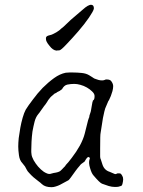

<svg xmlns="http://www.w3.org/2000/svg" viewBox="-20 -776 602 806"><path d="M172.9 -617.2Q173.8 -625 187.5 -627.9Q197.3 -629.9 204.1 -633.8Q216.8 -639.6 228.5 -648.4Q232.4 -652.3 237.3 -656.2Q242.2 -660.2 247.1 -664.1Q256.8 -673.8 267.6 -683.6Q276.4 -692.4 287.1 -701.2Q308.6 -719.7 327.1 -735.4Q350.6 -756.8 363.3 -755.9Q375 -754.9 374 -739.3Q372.1 -729.5 353.5 -702.1Q334 -673.8 308.6 -644.5Q283.2 -615.2 259.8 -590.8Q235.4 -564.5 228.5 -564.5Q224.6 -564.5 222.7 -564.5Q220.7 -563.5 217.8 -563.5Q202.1 -564.5 187.5 -584Q171.9 -602.5 172.9 -613.3ZM222.7 -390.6Q219.7 -389.6 216.8 -386.7Q214.8 -385.7 213.9 -384.8V-385.7L212.9 -384.8Q211.9 -383.8 210.9 -383.8H210L209 -382.8Q203.1 -377.9 197.3 -373Q192.4 -369.1 187.5 -362.3Q181.6 -355.5 178.7 -349.6Q175.8 -344.7 170.9 -337.9Q165 -331.1 159.2 -322.3L151.4 -311.5Q146.5 -303.7 140.6 -296.9Q129.9 -284.2 125 -264.6Q120.1 -245.1 116.2 -223.6Q113.3 -201.2 112.3 -180.7Q111.3 -160.2 111.3 -146.5Q111.3 -146.5 111.3 -137.7Q111.3 -133.8 112.3 -127.9Q113.3 -118.2 121.1 -103.5Q128.9 -89.8 139.6 -77.1Q151.4 -63.5 164.1 -54.7Q181.6 -43.9 190.4 -45.9Q197.3 -47.9 205.1 -49.8Q226.6 -52.7 233.4 -58.6Q240.2 -64.5 247.1 -72.3Q253.9 -78.1 256.8 -84Q266.6 -93.8 281.2 -113.3Q300.8 -138.7 315.4 -165Q330.1 -192.4 335.9 -215.8Q348.6 -266.6 349.6 -270.5Q353.5 -280.3 353.5 -282.2L354.5 -283.2L355.5 -291Q356.4 -293 359.4 -302.7Q361.3 -307.6 362.3 -314.5Q363.3 -319.3 364.3 -326.2Q365.2 -332 366.2 -336.9Q367.2 -342.8 368.2 -347.7Q370.1 -351.6 370.1 -354.5H371.1L372.1 -355.5Q377 -358.4 377 -373Q377 -382.8 366.2 -392.6Q357.4 -401.4 344.7 -408.7Q332 -416 317.4 -419.9Q303.7 -423.8 292 -423.8Q277.3 -423.8 262.7 -420.9Q249 -418 240.2 -401.4Q239.3 -401.4 239.3 -400.4H238.3Q237.3 -399.4 235.4 -397.5H234.4Q232.4 -395.5 230.5 -394.5Q225.6 -392.6 222.7 -390.6ZM477.5 7.8Q473.6 8.8 461.9 8.8Q450.2 8.8 436.5 4.9Q421.9 0 408.2 -4.9Q398.4 -8.8 372.1 -40Q364.3 -48.8 358.4 -69.3Q350.6 -93.8 356.4 -108.4Q359.4 -114.3 352.5 -116.2L350.6 -117.2L348.6 -116.2Q343.8 -112.3 340.8 -107.4Q336.9 -100.6 335 -97.7Q318.4 -86.9 314.5 -80.1Q305.7 -70.3 297.9 -59.6Q286.1 -43 277.8 -31.7Q269.5 -20.5 267.6 -19.5Q264.6 -17.6 231.4 0Q223.6 3.9 213.9 6.8Q205.1 9.8 196.3 9.8Q169.9 9.8 156.2 -2.9Q150.4 -8.8 139.6 -16.6Q128.9 -24.4 120.1 -32.2Q111.3 -40 103.5 -48.8Q95.7 -56.6 92.8 -62.5Q88.9 -70.3 85 -77.1Q81.1 -83 74.2 -90.8Q62.5 -102.5 59.6 -124Q56.6 -145.5 56.6 -161.1Q56.6 -175.8 58.6 -196.3Q61.5 -217.8 65.4 -240.2Q69.3 -261.7 75.2 -282.2Q81.1 -302.7 87.9 -315.4Q98.6 -333 118.2 -358.4Q136.7 -383.8 159.2 -407.2Q181.6 -429.7 207 -448.2Q231.4 -465.8 255.9 -470.7Q264.6 -471.7 271.5 -471.7Q279.3 -471.7 286.1 -471.7Q303.7 -471.7 323.2 -469.7Q341.8 -467.8 354.5 -460Q360.4 -456.1 367.2 -452.1Q376 -445.3 381.8 -444.3Q387.7 -442.4 393.6 -440.4Q400.4 -438.5 408.2 -438.5H409.2Q416 -438.5 421.9 -441.4L423.8 -442.4Q424.8 -442.4 428.7 -442.4H427.7H428.7Q443.4 -442.4 448.2 -433.6Q455.1 -423.8 455.1 -414.1Q455.1 -405.3 452.1 -393.6Q446.3 -377 445.3 -373Q441.4 -364.3 436.5 -353.5H435.5Q431.6 -343.8 426.8 -333Q420.9 -321.3 418 -307.6Q412.1 -282.2 412.1 -280.3Q403.3 -222.7 402.3 -217.8Q400.4 -211.9 400.4 -152.3V-119.1Q400.4 -111.3 403.3 -106.4Q404.3 -102.5 410.2 -85Q418 -61.5 440.4 -54.7Q447.3 -51.8 460.9 -45.9Q466.8 -43.9 471.7 -47.9Q481.4 -48.8 483.4 -47.9H484.4Q486.3 -47.9 490.2 -43Q494.1 -37.1 496.1 -31.2Q498 -22.5 496.1 -13.7Q494.1 -1 491.2 2.9Q488.3 4.9 477.5 7.8Z"/></svg>

Font: ToneOZ-YinPZ-Tsuipita-TC
Style: Regular
Weight: 400
Designer: ÂÆ£ÂøóÂáåJeffrey Xuan(jeffreyx@gmail.com, ToneOZ.com) ÈòøÂù§(cjkFonts)
Foundry: ToneOZ
Version: Version 0.24071